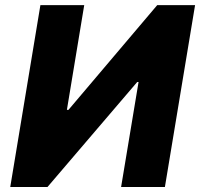

<svg xmlns="http://www.w3.org/2000/svg" viewBox="-20 -748 800 768"><path d="M141.6 -727.5H316.9L247.6 -308.6H253.9L608.9 -727.5H760.3L639.6 0H464.4L534.2 -419.9H528.8L169.9 0H21Z"/></svg>

Font: Inter Tight ExtraBold
Style: Italic
Weight: 800
Italic angle: -9.39999°
Designer: Rasmus Andersson
Foundry: rsms
Version: Version 3.004